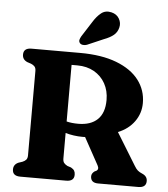

<svg xmlns="http://www.w3.org/2000/svg" viewBox="-61 -991 915 1046"><g transform="rotate(5 396.5 -468.5)"><path d="M719.5 -457.5Q719.5 -401.5 687.2 -356.5Q655 -311.5 598 -288.5L706 -112.5Q715.5 -96.5 724.5 -88.8Q733.5 -81 749 -74.5Q777.5 -62.5 777.5 -36Q777.5 0 734 0H515Q473.5 0 473.5 -36Q473.5 -51.5 489.5 -63.5L499 -68Q514.5 -77.5 503 -98.5L422 -246Q416 -245.5 409 -245.5Q383.5 -245.5 359.5 -249Q335.5 -252.5 314.5 -258.5V-119.5Q314.5 -103 321.2 -94.8Q328 -86.5 340 -80.5L360 -74Q373.5 -66.5 378.5 -57.8Q383.5 -49 383.5 -36Q383.5 0 340 0H89.5Q46 0 46 -36Q46 -63.5 73 -75L94 -82Q106.5 -87 113.8 -95.2Q121 -103.5 121 -119.5V-580.5Q121 -596.5 113.8 -604.8Q106.5 -613 94 -618L73 -625Q46 -636.5 46 -664Q46 -700 89.5 -700H355.5Q473 -700 554.5 -668.8Q636 -637.5 677.8 -582.8Q719.5 -528 719.5 -457.5ZM314.5 -631V-321.5Q342 -314.5 378.5 -314.5Q446.5 -314.5 483.8 -350.2Q521 -386 521 -457Q521 -507.5 499.2 -546.8Q477.5 -586 438 -608.5Q398.5 -631 346 -631ZM405 -871Q426 -905.5 449.8 -924.2Q473.5 -943 506.5 -935Q535.5 -928 548.8 -904.8Q562 -881.5 556 -857Q550 -831 530.8 -814.8Q511.5 -798.5 476.5 -785.5L388.5 -747.5Q378 -743.5 366.8 -744.8Q355.5 -746 349.5 -753Q343 -761.5 345.2 -770.8Q347.5 -780 353.5 -790.5Z"/></g></svg>

Font: Fraunces 9pt Soft
Style: Bold
Weight: 700
Version: Version 1.000;[b76b70a41]